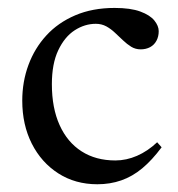

<svg xmlns="http://www.w3.org/2000/svg" viewBox="-20 -466 461 496"><path d="M276 -445.5Q317.5 -445.5 342.5 -436.2Q367.5 -427 378.8 -413Q390 -399 390 -385.5Q390 -371.5 384.2 -360.8Q378.5 -350 367.8 -344.2Q357 -338.5 343.5 -338.5Q330 -338.5 319 -345.2Q308 -352 297.8 -361.8Q287.5 -371.5 277.2 -381.2Q267 -391 254.8 -397.8Q242.5 -404.5 227.5 -404.5Q199 -404.5 173 -387.8Q147 -371 130.5 -336.2Q114 -301.5 114 -248.5Q114 -187 134 -142.8Q154 -98.5 190.8 -75Q227.5 -51.5 278 -51.5Q306.5 -51.5 334 -63.5Q361.5 -75.5 386 -98.5L397.5 -85.5Q373 -52.5 347.5 -31.2Q322 -10 293.2 0Q264.5 10 231.5 10Q174.5 10 130.8 -18Q87 -46 62.2 -94.8Q37.5 -143.5 37.5 -206Q37.5 -255 53.5 -298.2Q69.5 -341.5 99.8 -374.5Q130 -407.5 174.5 -426.5Q219 -445.5 276 -445.5Z"/></svg>

Font: Newsreader 24pt
Style: Regular
Weight: 400
Designer: Hugues Gentile
Foundry: Production Type
Version: Version 1.003